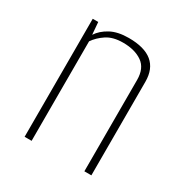

<svg xmlns="http://www.w3.org/2000/svg" viewBox="-120 -571 635 665"><g transform="rotate(30 197.5 -238.5)"><path d="M67 -472H89L93 -423Q108 -446 136.5 -461.5Q165 -477 209 -477Q334 -477 334 -374V0H306V-365Q306 -412 276.5 -432.5Q247 -453 200 -453Q160 -453 135 -436.5Q110 -420 95 -398V0H67Z"/></g></svg>

Font: Smooch Sans ExtraLight
Style: Regular
Weight: 200
Designer: Robert E. Leuschke
Foundry: Robert E. Leuschke
Version: Version 1.010; ttfautohint (v1.8.3)